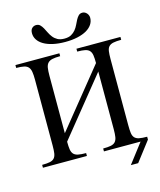

<svg xmlns="http://www.w3.org/2000/svg" viewBox="-141 -970 996 1196"><g transform="rotate(-15 357.0 -372.0)"><path d="M412.1 0V-18.6Q443.4 -18.6 462.2 -22.5Q481 -26.4 490.7 -37.4Q500.5 -48.3 503.7 -67.6Q506.8 -86.9 506.8 -117.7V-489.7L206.1 -117.7Q206.1 -86.4 209.2 -67.1Q212.4 -47.9 222.4 -37.1Q232.4 -26.4 251.5 -22.5Q270.5 -18.6 302.2 -18.6V0H18.6V-18.6Q50.3 -18.6 68.8 -22.5Q87.4 -26.4 97.2 -37.4Q106.9 -48.3 109.9 -67.6Q112.8 -86.9 112.8 -117.7V-543.5Q112.8 -573.7 109.6 -593.3Q106.4 -612.8 96.7 -624Q86.9 -635.3 68.1 -639.4Q49.3 -643.6 18.6 -643.6V-662.1H302.2V-643.6Q271 -643.6 252 -639.4Q232.9 -635.3 222.7 -624.3Q212.4 -613.3 209.2 -593.8Q206.1 -574.2 206.1 -543.5V-172.4L506.8 -544.4Q506.8 -575.2 503.9 -594.5Q501 -613.8 491 -624.8Q481 -635.7 462.4 -639.6Q443.8 -643.6 412.1 -643.6V-662.1H695.8V-643.6Q663.6 -643.6 644.8 -639.6Q626 -635.7 616 -625Q606 -614.3 603.3 -595Q600.6 -575.7 600.6 -544.4V-117.7Q600.6 -86.4 603.3 -67.1Q606 -47.9 616 -37.1Q626 -26.4 644.8 -22.5Q663.6 -18.6 695.8 -18.6V0L599.1 126H551.8L648.4 0ZM544.9 -826.7Q544.9 -803.2 532 -783.7Q519 -764.2 494.9 -750.2Q470.7 -736.3 435.8 -728.5Q400.9 -720.7 356.9 -720.7Q313 -720.7 278.1 -728.5Q243.2 -736.3 219 -750.5Q194.8 -764.6 182.1 -784.2Q169.4 -803.7 169.4 -826.7Q169.4 -848.6 180.7 -859.1Q191.9 -869.6 207 -869.6Q222.7 -869.6 232.4 -860.1Q242.2 -850.6 250 -836.4Q257.8 -822.3 265.6 -805.9Q273.4 -789.6 284.7 -775.4Q295.9 -761.2 313 -751.7Q330.1 -742.2 356.9 -742.2Q383.8 -742.2 400.9 -751.7Q418 -761.2 429.4 -775.4Q440.9 -789.6 448.5 -805.9Q456.1 -822.3 463.6 -836.4Q471.2 -850.6 480.7 -860.1Q490.2 -869.6 505.4 -869.6Q513.7 -869.6 520.8 -866Q527.8 -862.3 533.2 -856.4Q538.6 -850.6 541.7 -842.8Q544.9 -835 544.9 -826.7Z"/></g></svg>

Font: Doulos SIL Compact
Style: Regular
Weight: 400
Designer: Walt Agee, Victor Gaultney, Peter Martin, Debbi Hosken
Foundry: SIL International
Version: Version 4.110; 2011; Maintenance release ; LnSpcTght